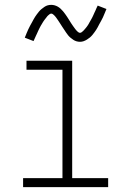

<svg xmlns="http://www.w3.org/2000/svg" viewBox="-20 -770 540 790"><path d="M75 0V-37H237V-483H89V-520H277V-37H425V0ZM309 -598Q302 -598 295 -600Q288 -602 282 -606Q276 -610 270.5 -614.5Q265 -619 260.5 -624.5Q256 -630 252 -636Q248 -642 244 -648Q240 -654 236 -660Q232 -666 228 -672.5Q224 -679 219.5 -685.5Q215 -692 211.5 -697Q208 -702 202 -708Q196 -714 191 -714Q187 -714 184 -711.5Q181 -709 178 -706.5Q175 -704 171.5 -699Q168 -694 166 -692Q164 -690 162.5 -687.5Q161 -685 159 -682.5Q157 -680 155.5 -677Q154 -674 152 -671Q150 -668 148 -664.5Q146 -661 144 -657Q142 -653 140 -649Q138 -645 136 -640.5Q134 -636 132 -631.5Q130 -627 127.5 -622Q125 -617 123 -612Q121 -607 118 -601L82 -615Q86 -625 89.5 -633.5Q93 -642 96.5 -649.5Q100 -657 104 -664.5Q108 -672 111.5 -678Q115 -684 118 -690Q121 -696 124.5 -701Q128 -706 131.5 -711Q135 -716 140 -722Q145 -728 150.5 -732.5Q156 -737 162.5 -741.5Q169 -746 176 -748Q183 -750 191 -750Q198 -750 205 -748Q212 -746 218 -742.5Q224 -739 229.5 -734Q235 -729 239.5 -723.5Q244 -718 248 -712.5Q252 -707 256 -701Q260 -695 264 -688.5Q268 -682 272 -675.5Q276 -669 280.5 -663Q285 -657 288.5 -652Q292 -647 298 -641Q304 -635 309 -635Q313 -635 316 -637.5Q319 -640 322 -642.5Q325 -645 328.5 -649.5Q332 -654 334 -656Q336 -658 337.5 -660.5Q339 -663 341 -665.5Q343 -668 344.5 -671Q346 -674 348 -677.5Q350 -681 352 -684.5Q354 -688 356 -691.5Q358 -695 360 -699Q362 -703 364 -707.5Q366 -712 368 -716.5Q370 -721 372.5 -726Q375 -731 377 -736.5Q379 -742 382 -747L418 -733Q414 -724 410.5 -715Q407 -706 403.5 -698.5Q400 -691 396 -684Q392 -677 388.5 -670.5Q385 -664 382 -658Q379 -652 375.5 -647Q372 -642 368.5 -637Q365 -632 360 -626Q355 -620 349.5 -615.5Q344 -611 337.5 -607Q331 -603 324 -600.5Q317 -598 309 -598Z"/></svg>

Font: Iosevka Curly Extralight
Style: Regular
Weight: 200
Monospace: yes
Designer: Belleve Invis
Foundry: Belleve Invis
Version: Version 22.1.2; ttfautohint (v1.8.4)